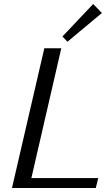

<svg xmlns="http://www.w3.org/2000/svg" viewBox="-20 -942 554 962"><path d="M40 0ZM446.8 -921.9 490.7 -877 317.9 -732.9 293 -759.3ZM137.2 -49.8H472.2L460 0H40L202.1 -700.2H287.1Z"/></svg>

Font: Pfennig
Style: Italic
Weight: 500
Italic angle: -13°
Version: Version 20120410 ; ttfautohint (v0.8)